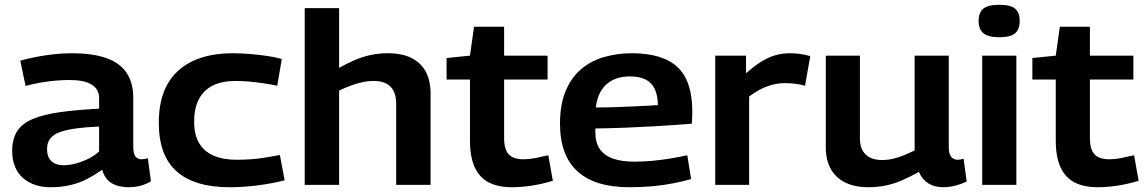

<svg xmlns="http://www.w3.org/2000/svg" viewBox="-20 -774 4799 804"><path d="M31 -142Q31 -193 52.5 -225.5Q74 -258 119 -276.5Q164 -295 232.5 -304.5Q301 -314 395 -319V-363Q395 -401 363.5 -420Q332 -439 271 -439Q246 -439 215 -436.5Q184 -434 151.5 -428.5Q119 -423 87 -414L65 -520Q115 -534 172 -542.5Q229 -551 280 -551Q369 -551 426 -530.5Q483 -510 510.5 -468.5Q538 -427 538 -365V-162Q538 -130 547.5 -118.5Q557 -107 572 -107Q578 -107 585.5 -108Q593 -109 599 -112L612 -15Q593 -3 569.5 3.5Q546 10 519 10Q476 10 447.5 -7Q419 -24 408 -63Q378 -42 345.5 -25Q313 -8 275 1Q237 10 191 10Q157 10 128 0.5Q99 -9 77 -28Q55 -47 43 -75.5Q31 -104 31 -142ZM177 -150Q177 -116 195.5 -99Q214 -82 246 -82Q269 -82 296 -89Q323 -96 349.5 -109Q376 -122 395 -140V-244Q342 -242 301 -236.5Q260 -231 232.5 -221.5Q205 -212 191 -194.5Q177 -177 177 -150Z M645 -260Q645 -357 681 -421Q717 -485 786.5 -518Q856 -551 955 -551Q990 -551 1026 -548Q1062 -545 1097 -540Q1132 -535 1160 -527L1141 -415Q1112 -421 1081.5 -425.5Q1051 -430 1022 -432.5Q993 -435 966 -435Q910 -435 871.5 -416Q833 -397 813 -359Q793 -321 793 -264Q793 -210 813.5 -175Q834 -140 874 -122.5Q914 -105 971 -105Q1000 -105 1029.5 -107Q1059 -109 1090 -114Q1121 -119 1152 -125L1172 -19Q1122 -6 1060.5 2Q999 10 941 10Q794 10 719.5 -56.5Q645 -123 645 -260Z M1256 0V-740H1400V-490Q1436 -510 1468 -523.5Q1500 -537 1533.5 -544Q1567 -551 1604 -551Q1664 -551 1703.5 -531Q1743 -511 1763 -473.5Q1783 -436 1783 -383V0H1639V-338Q1639 -387 1615.5 -411Q1592 -435 1545 -435Q1520 -435 1496 -429.5Q1472 -424 1449 -415.5Q1426 -407 1400 -395V0Z M2123 10Q2066 10 2027 -10Q1988 -30 1968 -73.5Q1948 -117 1948 -186V-441H1850V-531L1948 -541L1965 -662H2091V-541H2273V-441H2091V-196Q2091 -148 2110.5 -127.5Q2130 -107 2172 -107Q2196 -107 2221.5 -112Q2247 -117 2276 -124L2295 -17Q2249 -3 2206 3.5Q2163 10 2123 10Z M2615 10Q2546 10 2492.5 -5.5Q2439 -21 2401.5 -53.5Q2364 -86 2344.5 -136.5Q2325 -187 2325 -256Q2325 -336 2348.5 -392.5Q2372 -449 2413 -484Q2454 -519 2509 -535Q2564 -551 2626 -551Q2755 -551 2817 -493Q2879 -435 2879 -307Q2879 -298 2878.5 -284Q2878 -270 2877 -256Q2851 -254 2810 -251Q2769 -248 2716.5 -245Q2664 -242 2602.5 -239.5Q2541 -237 2473 -236Q2473 -232 2473 -228.5Q2473 -225 2473 -220Q2473 -177 2491.5 -150Q2510 -123 2546.5 -110Q2583 -97 2637 -97Q2673 -97 2710.5 -100.5Q2748 -104 2785.5 -110Q2823 -116 2858 -124L2874 -24Q2838 -14 2797 -6Q2756 2 2711 6Q2666 10 2615 10ZM2475 -324Q2519 -324 2559.5 -325.5Q2600 -327 2635 -328.5Q2670 -330 2695.5 -331.5Q2721 -333 2735 -334Q2734 -377 2721 -403Q2708 -429 2682.5 -441.5Q2657 -454 2618 -454Q2593 -454 2570 -448Q2547 -442 2527 -427Q2507 -412 2493.5 -387.5Q2480 -363 2475 -324Z M3104 -541V-467Q3139 -498 3168 -516Q3197 -534 3226 -542.5Q3255 -551 3288 -551Q3309 -551 3331 -548Q3353 -545 3373 -539L3351 -415Q3330 -421 3308.5 -423.5Q3287 -426 3267 -426Q3232 -426 3195.5 -413.5Q3159 -401 3117 -370V0H2975V-541Z M3615 10Q3561 10 3521 -9Q3481 -28 3459.5 -65.5Q3438 -103 3438 -158V-541H3581V-193Q3581 -150 3605 -127Q3629 -104 3673 -104Q3697 -104 3719 -109Q3741 -114 3763 -123Q3785 -132 3810 -144V-541H3953V-158Q3953 -138 3958 -126.5Q3963 -115 3971.5 -110Q3980 -105 3990 -105Q4003 -105 4015 -110L4028 -14Q4016 -8 4000 -2.5Q3984 3 3966.5 6.5Q3949 10 3930 10Q3893 10 3867.5 -6Q3842 -22 3828 -54Q3793 -35 3759.5 -20Q3726 -5 3691 2.5Q3656 10 3615 10Z M4164 -618Q4119 -618 4098.5 -634.5Q4078 -651 4078 -686Q4078 -722 4098 -738Q4118 -754 4164 -754Q4211 -754 4230.5 -738Q4250 -722 4250 -686Q4250 -651 4230.5 -634.5Q4211 -618 4164 -618ZM4093 0V-541H4236V0Z M4576 10Q4519 10 4480 -10Q4441 -30 4421 -73.5Q4401 -117 4401 -186V-441H4303V-531L4401 -541L4418 -662H4544V-541H4726V-441H4544V-196Q4544 -148 4563.5 -127.5Q4583 -107 4625 -107Q4649 -107 4674.5 -112Q4700 -117 4729 -124L4748 -17Q4702 -3 4659 3.5Q4616 10 4576 10Z"/></svg>

Font: Georama SemiExpanded SemiBold
Style: Regular
Weight: 600
Width: 6
Designer: Jean-Baptiste Levee
Foundry: Production Type
Version: Version 1.001